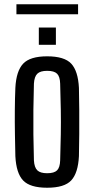

<svg xmlns="http://www.w3.org/2000/svg" viewBox="-20 -872 442 900"><path d="M201 8Q121 8 88.5 -26Q56 -60 52 -140Q51 -186 50 -242.5Q49 -299 49.5 -356Q50 -413 52 -460Q56 -539 88.5 -573.5Q121 -608 201 -608Q282 -608 314 -573.5Q346 -539 350 -460Q351 -414 351.5 -357.5Q352 -301 351.5 -244Q351 -187 350 -140Q346 -61 314 -26.5Q282 8 201 8ZM201 -60Q234 -60 247.5 -73.5Q261 -87 262 -120Q264 -185 265 -242.5Q266 -300 265 -357.5Q264 -415 262 -480Q261 -513 247.5 -526.5Q234 -540 201 -540Q169 -540 155 -526.5Q141 -513 139 -480Q137 -415 136.5 -357.5Q136 -300 136.5 -242.5Q137 -185 139 -120Q141 -87 155 -73.5Q169 -60 201 -60ZM162 -662V-743H242V-662ZM57 -805V-852H346V-805Z"/></svg>

Font: Big Shoulders Display SemiBold
Style: Regular
Weight: 600
Designer: Patric King
Foundry: XO Type Co
Version: Version 1.000; ttfautohint (v1.8.2)